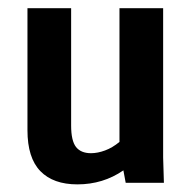

<svg xmlns="http://www.w3.org/2000/svg" viewBox="-20 -458 478 481"><path d="M173.8 3.9Q113.3 3.9 81.1 -29.3Q48.8 -62.5 48.8 -131.8V-437.5H158.2V-143.6Q158.2 -105.5 170.4 -89.8Q182.6 -74.2 208 -74.2Q224.6 -74.2 243.2 -81.1Q261.7 -87.9 279.3 -102.5V-437.5H388.7V-63.5L390.6 0H294.9L289.1 -31.2Q263.7 -13.7 234.9 -4.9Q206.1 3.9 173.8 3.9Z"/></svg>

Font: Sudo Variable
Style: Regular
Weight: 400
Monospace: yes
Designer: Jens Kutilek
Foundry: Jens Kutilek
Version: Version 0.040